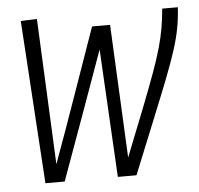

<svg xmlns="http://www.w3.org/2000/svg" viewBox="-44 -581 648 626"><g transform="rotate(-5 280.0 -268.0)"><path d="M378 0H317L294 -419Q257 -316 219 -210Q181 -104 143 0H80L46 -534L99 -536L121 -59Q161 -168 199 -277Q237 -386 276 -496H335L356 -60Q393 -153 418.5 -218Q444 -283 460.5 -328.5Q477 -374 486.5 -408Q496 -442 501 -471.5Q506 -501 509 -534H560Q558 -499 552 -466.5Q546 -434 533.5 -395Q521 -356 500.5 -303.5Q480 -251 450 -177.5Q420 -104 378 0Z"/></g></svg>

Font: Georama SemiCondensed Light
Style: Italic
Weight: 300
Width: 4
Italic angle: -9°
Designer: Jean-Baptiste Levee
Foundry: Production Type
Version: Version 1.000